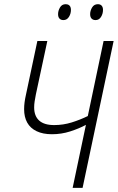

<svg xmlns="http://www.w3.org/2000/svg" viewBox="-20 -913 572 933"><path d="M333 0 397.5 -306.2Q363.8 -288.1 321 -274.4Q278.3 -260.7 232.4 -260.7Q188.5 -260.7 158 -275.4Q127.4 -290 112.3 -317.1Q97.2 -344.2 97.2 -382.3Q97.2 -398.9 99.4 -415.8Q101.6 -432.6 106 -452.1L161.6 -713.9H210L154.3 -454.1Q150.4 -434.1 148.2 -419.7Q146 -405.3 146 -391.1Q146 -349.1 170.4 -327.1Q194.8 -305.2 243.2 -305.2Q287.1 -305.2 328.6 -318.1Q370.1 -331.1 406.7 -349.1L483.4 -713.9H532.2L381.3 0ZM444.3 -815.4Q432.1 -815.4 425 -822.8Q418 -830.1 418 -844.2Q418 -860.8 427.5 -876.7Q437 -892.6 455.6 -892.6Q467.8 -892.6 474.1 -885.3Q480.5 -877.9 480.5 -865.2Q480.5 -846.2 470.9 -830.8Q461.4 -815.4 444.3 -815.4ZM288.1 -815.4Q275.9 -815.4 269 -822.8Q262.2 -830.1 262.2 -844.2Q262.2 -860.8 271.5 -876.7Q280.8 -892.6 298.8 -892.6Q307.6 -892.6 313.2 -889.4Q318.8 -886.2 321.8 -880.1Q324.7 -874 324.7 -865.2Q324.7 -846.2 314.9 -830.8Q305.2 -815.4 288.1 -815.4Z"/></svg>

Font: Open Sans SemiCondensed Light
Style: Italic
Weight: 300
Width: 4
Italic angle: -12°
Designer: Monotype Design Team
Foundry: Monotype Imaging Inc.
Version: Version 3.000